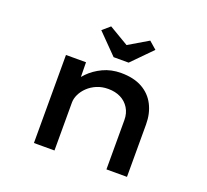

<svg xmlns="http://www.w3.org/2000/svg" viewBox="-129 -922 1163 1080"><g transform="rotate(20 452.5 -382.5)"><path d="M176 0V-527H296L298 -390L262 -383Q280 -423 313.5 -457.5Q347 -492 395.5 -515Q444 -538 503 -538Q579 -538 630 -509.5Q681 -481 707 -430Q733 -379 733 -314V0H610V-295Q610 -336 591 -366.5Q572 -397 540 -413Q508 -429 466 -429Q428 -429 397.5 -416Q367 -403 345 -382Q323 -361 311 -336Q299 -311 299 -287V0H238Q210 0 194.5 0Q179 0 176 0ZM432 -607 315 -726 360 -765 492 -687H462L594 -765L639 -726L522 -607Z"/></g></svg>

Font: Lexend Peta Medium
Style: Regular
Weight: 500
Designer: Bonnie Shaver-Troup, Thomas Jockin
Foundry: Lexend
Version: Version 1.007